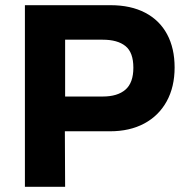

<svg xmlns="http://www.w3.org/2000/svg" viewBox="-20 -720 728 740"><path d="M76 0V-700H406Q484 -700 539.5 -671Q595 -642 624 -588Q653 -534 653 -460Q653 -385 622.5 -329.5Q592 -274 536 -244Q480 -214 404 -214H230L231 0ZM231 -348H376Q433 -348 463.5 -374.5Q494 -401 494 -459Q494 -518 463.5 -542.5Q433 -567 376 -567H231Z"/></svg>

Font: REM SemiBold
Style: Regular
Weight: 600
Designer: Octavio Pardo
Foundry: Ashler Design
Version: Version 1.005;gftools[0.9.28]